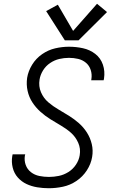

<svg xmlns="http://www.w3.org/2000/svg" viewBox="-20 -991 616 1019"><path d="M239 8Q276 8 314 0Q352 -8 385.5 -30.5Q419 -53 441 -87Q463 -121 469 -158Q475 -193 467 -226.5Q459 -260 441 -288Q423 -316 398.5 -337.5Q374 -359 346 -376.5Q318 -394 289.5 -410.5Q261 -427 236 -448.5Q211 -470 197.5 -501.5Q184 -533 190 -569Q194 -594 208.5 -617.5Q223 -641 246 -656.5Q269 -672 294.5 -678Q320 -684 346 -684Q371 -684 394.5 -678.5Q418 -673 436 -658Q454 -643 461.5 -619.5Q469 -596 465 -571Q464 -568 464 -565H530Q531 -570 532 -574Q538 -613 526 -648Q514 -683 485.5 -705Q457 -727 420.5 -735Q384 -743 346 -743Q310 -743 273 -734.5Q236 -726 203.5 -703.5Q171 -681 150.5 -647.5Q130 -614 124 -578Q119 -542 126.5 -508.5Q134 -475 152 -447.5Q170 -420 194.5 -398Q219 -376 247 -358.5Q275 -341 303.5 -324.5Q332 -308 356.5 -286.5Q381 -265 395 -233.5Q409 -202 403 -167Q399 -141 383 -117Q367 -93 343 -78Q319 -63 292.5 -57.5Q266 -52 240 -52Q214 -52 189 -57Q164 -62 144.5 -77Q125 -92 116.5 -115.5Q108 -139 112 -165Q113 -169 114 -172H47Q46 -167 45 -162Q40 -131 47.5 -101Q55 -71 74.5 -49Q94 -27 120.5 -14.5Q147 -2 177.5 3Q208 8 239 8ZM324 -777H397L548 -927L495 -971L368 -827L287 -966L225 -932Z"/></svg>

Font: Iosevka Sparkle Light Oblique
Style: Regular
Weight: 300
Italic angle: -9°
Designer: Belleve Invis
Foundry: Belleve Invis
Version: Version 4.5.0; ttfautohint (v1.8.3)